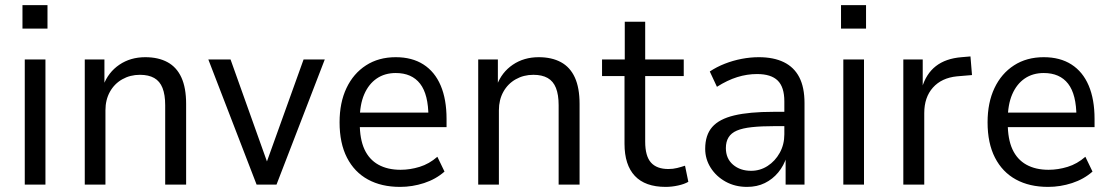

<svg xmlns="http://www.w3.org/2000/svg" viewBox="-20 -723 4354 752"><path d="M68 -611V-703H166V-611ZM77 0V-490H158V0Z M312 0V-490H389V-389H385Q404 -440 447.5 -469.5Q491 -499 549 -499Q600 -499 636 -479.5Q672 -460 690.5 -419.5Q709 -379 709 -316V0H627V-311Q627 -352 616.5 -378.5Q606 -405 584 -417.5Q562 -430 528 -430Q490 -430 459 -412.5Q428 -395 410.5 -363.5Q393 -332 393 -291V0Z M985 0 796 -490H883L1034 -67H1017L1169 -490H1252L1063 0Z M1547 9Q1474 9 1421 -20Q1368 -49 1339 -105.5Q1310 -162 1310 -244Q1310 -321 1337 -378Q1364 -435 1413.5 -467Q1463 -499 1530 -499Q1594 -499 1638.5 -470.5Q1683 -442 1706 -388Q1729 -334 1729 -257V-225H1372V-282H1675L1658 -265Q1658 -353 1625.5 -395Q1593 -437 1530 -437Q1487 -437 1455.5 -415.5Q1424 -394 1406.5 -353.5Q1389 -313 1389 -254V-241Q1389 -178 1407.5 -138Q1426 -98 1462 -78Q1498 -58 1549 -58Q1586 -58 1623.5 -69.5Q1661 -81 1693 -109L1721 -51Q1687 -21 1641 -6Q1595 9 1547 9Z M1853 0V-490H1930V-389H1926Q1945 -440 1988.5 -469.5Q2032 -499 2090 -499Q2141 -499 2177 -479.5Q2213 -460 2231.5 -419.5Q2250 -379 2250 -316V0H2168V-311Q2168 -352 2157.5 -378.5Q2147 -405 2125 -417.5Q2103 -430 2069 -430Q2031 -430 2000 -412.5Q1969 -395 1951.5 -363.5Q1934 -332 1934 -291V0Z M2587 9Q2507 9 2466.5 -34Q2426 -77 2426 -160V-425H2338V-490H2427V-638H2507V-490H2658V-425H2507V-168Q2507 -112 2529.5 -86.5Q2552 -61 2598 -61Q2616 -61 2632 -65Q2648 -69 2663 -74L2676 -11Q2661 -2 2636 3.5Q2611 9 2587 9Z M2906 9Q2859 9 2822 -11.5Q2785 -32 2763.5 -66Q2742 -100 2742 -140Q2742 -194 2769.5 -225.5Q2797 -257 2856 -271Q2915 -285 3009 -285H3065V-229H3015Q2962 -229 2925 -225Q2888 -221 2866 -211.5Q2844 -202 2833.5 -185Q2823 -168 2823 -143Q2823 -102 2851 -78Q2879 -54 2922 -54Q2957 -54 2986.5 -73Q3016 -92 3034 -124.5Q3052 -157 3052 -197V-326Q3052 -382 3026 -407.5Q3000 -433 2945 -433Q2906 -433 2867.5 -421Q2829 -409 2788 -383L2760 -443Q2787 -461 2819 -473.5Q2851 -486 2885 -492.5Q2919 -499 2952 -499Q3010 -499 3050 -479.5Q3090 -460 3110.5 -420.5Q3131 -381 3131 -319V0H3057V-109H3061Q3050 -74 3028 -47.5Q3006 -21 2975.5 -6Q2945 9 2906 9Z M3274 -611V-703H3372V-611ZM3283 0V-490H3364V0Z M3518 0V-490H3594V-379H3591Q3607 -434 3645.5 -464Q3684 -494 3746 -499L3781 -502L3787 -429L3728 -424Q3668 -418 3634 -380Q3600 -342 3600 -280V0Z M4085 9Q4012 9 3959 -20Q3906 -49 3877 -105.5Q3848 -162 3848 -244Q3848 -321 3875 -378Q3902 -435 3951.5 -467Q4001 -499 4068 -499Q4132 -499 4176.5 -470.5Q4221 -442 4244 -388Q4267 -334 4267 -257V-225H3910V-282H4213L4196 -265Q4196 -353 4163.5 -395Q4131 -437 4068 -437Q4025 -437 3993.5 -415.5Q3962 -394 3944.5 -353.5Q3927 -313 3927 -254V-241Q3927 -178 3945.5 -138Q3964 -98 4000 -78Q4036 -58 4087 -58Q4124 -58 4161.5 -69.5Q4199 -81 4231 -109L4259 -51Q4225 -21 4179 -6Q4133 9 4085 9Z"/></svg>

Font: Nunito Sans 10pt SemiCondensed
Style: Regular
Weight: 400
Width: 4
Designer: Vernon Adams
Foundry: Vernon Adams
Version: Version 3.101;gftools[0.9.27]